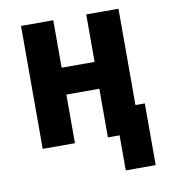

<svg xmlns="http://www.w3.org/2000/svg" viewBox="-78 -593 715 809"><g transform="rotate(-10 280.0 -188.0)"><path d="M395 150V0H345V-208H204V0H66V-526H204V-323H345V-526H483V-114H523V150Z"/></g></svg>

Font: Ubuntu Sans Mono
Style: Bold
Weight: 700
Monospace: yes
Designer: Dalton Maag Ltd
Foundry: Dalton Maag Ltd
Version: Version 1.006